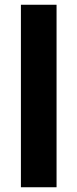

<svg xmlns="http://www.w3.org/2000/svg" viewBox="-20 -788 326 808"><path d="M218 -768V0H68V-768Z"/></svg>

Font: Yaldevi ExtraLight
Style: Regular
Weight: 200
Designer: Sol Matas, Rajitha Manaperi, Kosala Senevirathne
Foundry: Mooniak
Version: Version 1.100